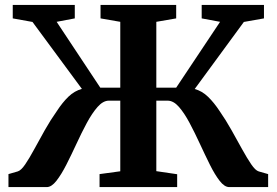

<svg xmlns="http://www.w3.org/2000/svg" viewBox="-20 -763 1128 783"><path d="M14.5 0V-53L52.5 -64Q66 -68 83 -93Q100 -118 120 -155Q140 -192 163 -232.8Q186 -273.5 211.5 -309.5Q234.5 -345 259.2 -368.8Q284 -392.5 314 -400.5L112.5 -673.5L32 -688V-743H285V-688L211 -674L389 -405.5H470.5V-674L390 -688V-743H698.5V-688L617.5 -674V-405.5H698.5L877.5 -674L802.5 -688V-743H1056.5V-688L974.5 -673.5L774 -400Q804 -392 828.5 -368.2Q853 -344.5 876 -309.5Q901 -273.5 924 -232.5Q947 -191.5 967.2 -154.8Q987.5 -118 1004.5 -93Q1021.5 -68 1035 -64L1073.5 -53V0H915Q895.5 0 875.8 -25.5Q856 -51 836 -91.2Q816 -131.5 795.2 -176.5Q774.5 -221.5 753.2 -261.5Q732 -301.5 709.8 -327Q687.5 -352.5 663.5 -352.5H617.5V-65L702.5 -52.5V0H386V-53L470.5 -64.5V-352.5H424Q400.5 -352.5 378 -327Q355.5 -301.5 334 -261.5Q312.5 -221.5 291.8 -176.5Q271 -131.5 250.5 -91.2Q230 -51 210 -25.5Q190 0 170.5 0Z"/></svg>

Font: Merriweather Text Regular
Style: Bold
Weight: 700
Designer: Eben Sorkin
Foundry: Eben Sorkin
Version: Version 2.100; ttfautohint (v1.7.19-72a1) -l 8 -r 50 -G 200 